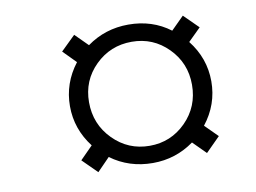

<svg xmlns="http://www.w3.org/2000/svg" viewBox="-55 -615 771 578"><g transform="rotate(-10 330.5 -326.5)"><path d="M369.6 -114.3Q296.9 -114.3 241.2 -155.3L202.6 -115.7L158.2 -159.7L196.8 -198.7Q152.8 -255.9 152.8 -325.7Q152.8 -396 196.8 -453.1L158.2 -492.2L202.6 -535.6L241.2 -497.1Q297.4 -537.6 368.2 -537.6Q441.4 -537.6 495.6 -496.6L534.7 -535.6L578.6 -492.2L540 -454.1Q585 -397 585 -326.2Q585 -255.4 540 -198.2L578.6 -159.7L534.7 -115.7L495.6 -154.8Q439.5 -114.3 369.6 -114.3ZM369.1 -167Q434.1 -167 480 -213.1Q525.9 -259.3 525.9 -326.2Q525.9 -392.6 480.2 -438.7Q434.6 -484.9 369.1 -484.9Q303.7 -484.9 257.6 -439.5Q211.4 -394 211.4 -327.6Q211.4 -260.3 257.6 -213.6Q303.7 -167 369.1 -167Z"/></g></svg>

Font: Elstob 10pt Medium
Style: Italic
Weight: 500
Italic angle: -20°
Designer: Peter S. Baker
Version: Version 1.015